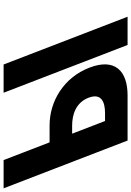

<svg xmlns="http://www.w3.org/2000/svg" viewBox="-44 -894 741 1086"><g transform="rotate(-90 327.0 -351.5)"><path d="M504.7 -702.1H344.9L615.1 -0.9H774.9ZM74.5 -0.9 -195.7 -702.1H-35.9L64.3 -442H160.4C297.2 -442 431.2 -361.3 486.8 -216.8C542.8 -71.4 467.2 -0.9 330.3 -0.9ZM113.4 -314.5 185.1 -128.4H230.2C293.1 -128.4 344.4 -149.6 316.6 -221.9C289.1 -293.3 221.4 -314.5 158.5 -314.5Z"/></g></svg>

Font: Hussar
Style: BdOpOblFour
Weight: 700
Foundry: Cannot Into Space Fonts
Version: Version 2.00